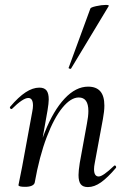

<svg xmlns="http://www.w3.org/2000/svg" viewBox="-20 -751 508 780"><path d="M299 -40Q299 -57 304 -89L333 -248Q339 -278 339 -300Q339 -355 300 -355Q268 -355 234 -314Q200 -273 170 -194.5Q140 -116 121 -9L107 -10Q127 -126 162 -214Q197 -302 242.5 -350.5Q288 -399 338 -399Q371 -399 387.5 -380Q404 -361 404 -322Q404 -299 398 -267L365 -89Q362 -74 362 -64Q362 -34 381 -34Q398 -34 443 -77Q445 -79 446 -79Q449 -79 451 -75.5Q453 -72 451 -69Q417 -29 390 -10Q363 9 337 9Q317 9 308 -2.5Q299 -14 299 -40ZM55 1 59 -19Q68 -62 70 -74L111 -297Q114 -312 114 -322Q114 -353 95 -353Q84 -353 67 -341.5Q50 -330 29 -309Q28 -308 26 -308Q23 -308 21 -311.5Q19 -315 21 -317Q55 -357 84 -376Q113 -395 140 -395Q160 -395 169 -383.5Q178 -372 178 -347Q178 -332 173 -302L121 -9Q119 -1 109 3.5Q99 8 82 8Q55 8 55 1ZM259 -476 347 -716Q348 -721 370.5 -726Q393 -731 410 -731Q423 -731 422 -727L269 -473Q268 -470 262.5 -472Q257 -474 259 -476Z"/></svg>

Font: Cormorant Garamond Medium
Style: Italic
Weight: 500
Italic angle: -10°
Designer: Christian Thalmann (Catharsis Fonts)
Foundry: Catharsis Fonts
Version: Version 4.000